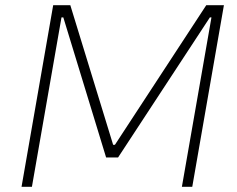

<svg xmlns="http://www.w3.org/2000/svg" viewBox="-20 -720 914 740"><path d="M63 0H103L217 -653H224L389 -113H435L789 -653H795L681 0H721L843 -700H775L423 -162H416L251 -700H185Z"/></svg>

Font: Fixel Display 20240404 ExLight
Style: Italic
Weight: 200
Italic angle: -10°
Designer: AlfaBravo + MacPaw
Foundry: Kyrylo Tkachov, Marchela Mozhyna, Serhii Makarenko, Maria Weinstein, Zakhar Kryvoshyya
Version: Version 1.211;Glyphs 3.2 (3225)